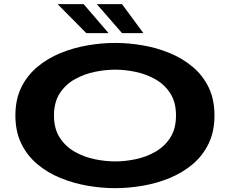

<svg xmlns="http://www.w3.org/2000/svg" viewBox="-20 -918 1140 948"><path d="M549 11Q481.5 11 412 -1Q342.5 -13 278.8 -39Q215 -65 164.8 -107Q114.5 -149 85.2 -208.8Q56 -268.5 56 -348Q56 -427 85.2 -486.5Q114.5 -546 164.8 -588Q215 -630 278.8 -656Q342.5 -682 412 -694Q481.5 -706 549 -706Q616 -706 685.2 -694Q754.5 -682 817.8 -656Q881 -630 931 -588.2Q981 -546.5 1010 -487Q1039 -427.5 1039 -348Q1039 -268.5 1010 -208.8Q981 -149 931 -107Q881 -65 817.8 -39Q754.5 -13 685.2 -1Q616 11 549 11ZM549 -121Q597.5 -121 650 -132Q702.5 -143 747.8 -169Q793 -195 821 -238.8Q849 -282.5 849 -348Q849 -413 821 -456.8Q793 -500.5 747.8 -526.2Q702.5 -552 650 -563Q597.5 -574 549 -574Q500 -574 447 -563Q394 -552 348.5 -526.2Q303 -500.5 274.8 -456.8Q246.5 -413 246.5 -348Q246.5 -282.5 274.8 -238.8Q303 -195 348.5 -169Q394 -143 447 -132Q500 -121 549 -121ZM582.5 -754.5 458 -897.5H582.5L688 -754.5ZM406 -754.5 264.5 -897.5H393L516 -754.5Z"/></svg>

Font: Trispace Expanded
Style: Bold
Weight: 700
Width: 7
Designer: Tyler Finck
Foundry: Etcetera Type Company
Version: Version 1.210; ttfautohint (v1.8.3)